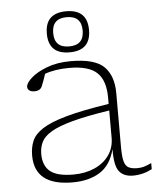

<svg xmlns="http://www.w3.org/2000/svg" viewBox="-53 -787 693 843"><g transform="rotate(-5 293.0 -365.5)"><path d="M500 3.5Q460 3.5 439.5 -21.5Q419 -46.5 420 -120Q402 -50.5 353.8 -20.2Q305.5 10 233 10Q66 10 66 -123Q66 -158.5 78 -187Q90 -215.5 125.8 -238.8Q161.5 -262 232.2 -281.8Q303 -301.5 420.5 -319.5V-347Q420.5 -422.5 384.2 -457.2Q348 -492 262 -492Q199.5 -492 154 -475.5Q149 -460 143.8 -445.8Q138.5 -431.5 134.5 -422Q129.5 -411 120.8 -407Q112 -403 103.5 -403Q86 -403 78.2 -409.2Q70.5 -415.5 70.5 -425Q70.5 -441.5 95.5 -464Q120.5 -486.5 165.8 -503.8Q211 -521 270.5 -521Q377 -521 417.5 -480.5Q458 -440 458 -364V-127Q458 -85.5 463.5 -64Q469 -42.5 483 -35Q497 -27.5 521.5 -27.5Q537 -27.5 550.5 -31.2Q564 -35 584 -44.5V-17.5Q543.5 3.5 500 3.5ZM106.5 -126Q106.5 -74.5 137.5 -49.2Q168.5 -24 239 -24Q291.5 -24 332.5 -42Q373.5 -60 397 -93Q420.5 -126 420.5 -170.5V-290.5Q319.5 -275 257.2 -258.2Q195 -241.5 162.2 -222Q129.5 -202.5 118 -178.8Q106.5 -155 106.5 -126ZM270 -741Q363 -741 363 -650.5Q363 -560 270 -560Q177 -560 177 -650.5Q177 -741 270 -741ZM270 -586Q335 -586 335 -650.5Q335 -715 270 -715Q205 -715 205 -650.5Q205 -586 270 -586Z"/></g></svg>

Font: Newsreader Caption ExtraLight
Style: Regular
Weight: 275
Designer: Hugues Gentile
Foundry: Production Type
Version: Version 1.001